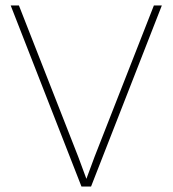

<svg xmlns="http://www.w3.org/2000/svg" viewBox="-20 -680 630 700"><path d="M312 0H277L19 -660H49L265 -109L295 -28L325 -109L541 -660H570Z"/></svg>

Font: Work Sans ExtraLight
Style: Regular
Weight: 280
Designer: Wei Huang
Foundry: Wei Huang
Version: Version 1.500